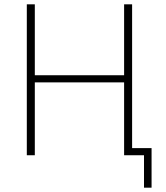

<svg xmlns="http://www.w3.org/2000/svg" viewBox="-20 -718 767 888"><path d="M646 0H554V-337H141V0H104V-698H141V-370H554V-698H591V-33H681V150H646Z"/></svg>

Font: Plexus Sans ExtraLight
Style: Regular
Weight: 250
Version: Version 2.001;PS 002.001;hotconv 1.0.70;makeotf.lib2.5.58329